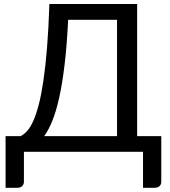

<svg xmlns="http://www.w3.org/2000/svg" viewBox="-20 -736 826 931"><path d="M547.5 -76V-640H310.5Q304.5 -517.5 293.5 -425Q282.5 -332.5 267.5 -264.5Q252.5 -196.5 234 -150.8Q215.5 -105 194 -76ZM762 -76V145.5Q762 158.5 753.5 166.5Q745 174.5 731 174.5H673.5V0H96V145.5Q96 158.5 87.2 166.5Q78.5 174.5 65 174.5H7V-76H80Q95.5 -83.5 111 -100.2Q126.5 -117 140.8 -148.2Q155 -179.5 167.5 -227Q180 -274.5 190.2 -343.2Q200.5 -412 208 -504Q215.5 -596 219.5 -716.5H645V-76Z"/></svg>

Font: Lato
Style: Regular
Weight: 400
Designer: Lukasz Dziedzic with Adam Twardoch and Botio Nikoltchev
Foundry: tyPoland Lukasz Dziedzic
Version: Version 2.015; 2015-08-06; http://www.latofonts.com/